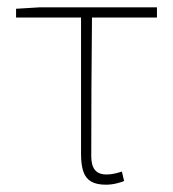

<svg xmlns="http://www.w3.org/2000/svg" viewBox="-20 -498 474 526"><path d="M270 8Q245 8 230 -0.5Q215 -9 208.5 -27.5Q202 -46 202 -76V-450H24V-474L90 -478H410V-450H232Q231 -354 230.5 -260Q230 -166 230 -70Q230 -45 240 -32.5Q250 -20 272 -20Q283 -20 294 -22.5Q305 -25 314 -28L320 -2Q313 1 299 4.5Q285 8 270 8Z"/></svg>

Font: Source Sans 3 VF
Style: Regular
Weight: 200
Designer: Paul D. Hunt
Foundry: Adobe
Version: Version 3.046;hotconv 1.0.118;makeotfexe 2.5.65603